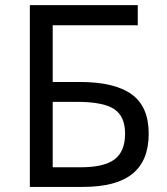

<svg xmlns="http://www.w3.org/2000/svg" viewBox="-20 -734 655 754"><path d="M187 -77.1H296.9Q388.7 -77.1 429.9 -108.2Q471.2 -139.2 471.2 -209Q471.2 -277.3 428.2 -305.7Q385.3 -334 282.2 -334H187ZM564 -209Q564 -103.5 500.5 -51.8Q437 0 306.2 0H97.2V-713.9H521V-634.8H187V-412.1H293Q429.7 -412.1 496.8 -363.8Q564 -315.4 564 -209Z"/></svg>

Font: NotoSans
Style: Regular
Weight: 400
Designer: Monotype Design team
Foundry: Monotype Imaging Inc.
Version: Version 1.04; ttfautohint (v1.4.1)